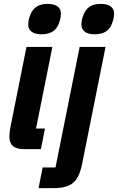

<svg xmlns="http://www.w3.org/2000/svg" viewBox="-20 -766 606 986"><path d="M193 -590Q160 -590 142.5 -603Q125 -616 125 -640Q125 -648 126.5 -658Q128 -668 132 -680Q143 -714 165 -730Q187 -746 225 -746Q258 -746 275.5 -733Q293 -720 293 -696Q293 -689 291.5 -678.5Q290 -668 286 -656Q276 -622 253.5 -606Q231 -590 193 -590ZM190 0H106Q65 0 46.5 -16Q28 -32 28 -66Q28 -74 29.5 -85Q31 -96 32 -105L116 -525H249L165 -106H211ZM265 94 389 -525H522L402 74Q388 146 355.5 173Q323 200 259 200H178L199 94ZM466 -590Q433 -590 415.5 -603Q398 -616 398 -640Q398 -648 399.5 -658Q401 -668 405 -680Q416 -714 438 -730Q460 -746 498 -746Q531 -746 548.5 -733Q566 -720 566 -696Q566 -689 564.5 -678.5Q563 -668 559 -656Q549 -622 526.5 -606Q504 -590 466 -590Z"/></svg>

Font: IBM Plex Sans Condensed
Style: Bold Italic
Weight: 700
Width: 3
Italic angle: -11.31°
Designer: Mike Abbink, Paul van der Laan, Pieter van Rosmalen
Foundry: Bold Monday
Version: Version 3.201